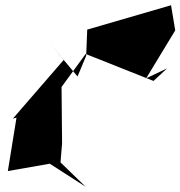

<svg xmlns="http://www.w3.org/2000/svg" viewBox="-20 -716 689 733"><path d="M538 -417 649 -600 633 -696 313 -603 309 -503 276 -424 165 -557 223 -487 29 -263 43 -267 10 -63 170 -91 307 -3 211 -96 217 -169 215 -384 307 -510 566 -407 618 -455Z"/></svg>

Font: Asimov Silicon
Style: Regular
Weight: 400
Designer: Google
Version: Version 2.000980; 2014